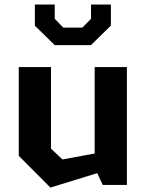

<svg xmlns="http://www.w3.org/2000/svg" viewBox="-20 -838 660 870"><path d="M211 -534H65V-132L208.5 12L420.5 -53.5L445.5 0H555V-534H409V-142.5L263 -115.5L211 -164.5ZM228 -633.5H392L482.5 -722V-817.5H392.5V-753L353.5 -713H266.5L228 -753V-817.5H138V-721.5Z"/></svg>

Font: Monaspace Krypton
Style: Bold
Weight: 700
Designer: Riley Cran & the Lettermatic Team
Foundry: Lettermatic
Version: Version 1.200 (Monaspace Krypton)